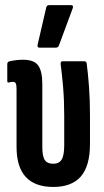

<svg xmlns="http://www.w3.org/2000/svg" viewBox="-20 -734 411 760"><path d="M191 6Q118.8 6 82.2 -33.3Q45.5 -72.6 45.5 -153.2V-380.9Q45.5 -396.9 42.6 -403.4Q39.7 -410 30.7 -410Q26.4 -410 22.4 -409.2Q18.4 -408.4 14.8 -407.4Q8.8 -406 8.8 -413.4V-479.6Q8.8 -489.5 17.7 -491.3Q29.8 -494.1 43.5 -495.8Q57.1 -497.5 71.4 -497.5Q115.3 -497.5 131.4 -474.5Q147.5 -451.6 147.5 -400.6V-152.2Q147.5 -114.4 157.6 -100.1Q167.6 -85.8 191 -85.8Q213.7 -85.8 224 -102.3Q234.2 -118.7 234.2 -158.9V-275.1Q234.2 -337.4 229.8 -389.2Q225.3 -441 220.1 -480.5Q219.1 -491.5 228.1 -491.5H314Q322.3 -491.5 323.3 -481.9Q328.3 -444.2 332.3 -391.1Q336.2 -337.9 336.2 -276.4V-164.8Q336.2 -76.9 300 -35.4Q263.8 6 191 6ZM136.7 -545.2Q126.6 -545.2 128.8 -556.6L163 -704.1Q164.8 -713.7 175.1 -713.7H260.4Q272.5 -713.7 267.6 -700.6L213 -553.4Q209.6 -545.2 199.9 -545.2Z"/></svg>

Font: Sofia Sans Extra Condensed
Style: Regular
Weight: 400
Designer: Botio Nikoltchev, Ani Petrova
Foundry: lettersoup
Version: Version 4.101